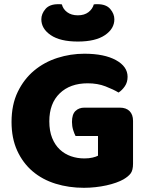

<svg xmlns="http://www.w3.org/2000/svg" viewBox="-20 -879 704 915"><path d="M614 -99Q614 -68 603 -53Q592 -38 568 -24Q554 -16 533 -8.5Q512 -1 487 4.5Q462 10 434.5 13Q407 16 380 16Q308 16 245 -3.5Q182 -23 135.5 -62.5Q89 -102 62 -161Q35 -220 35 -298Q35 -380 64.5 -441Q94 -502 142.5 -542.5Q191 -583 253.5 -603Q316 -623 382 -623Q477 -623 532.5 -592.5Q588 -562 588 -513Q588 -487 575 -468Q562 -449 545 -438Q520 -453 482.5 -467.5Q445 -482 398 -482Q314 -482 264.5 -434Q215 -386 215 -301Q215 -255 228.5 -221.5Q242 -188 265 -166.5Q288 -145 318 -134.5Q348 -124 382 -124Q404 -124 421 -128Q438 -132 447 -137V-231H340Q334 -242 328.5 -260Q323 -278 323 -298Q323 -334 339.5 -350Q356 -366 382 -366H551Q581 -366 597.5 -349.5Q614 -333 614 -303ZM351 -681Q267 -681 222 -711.5Q177 -742 177 -787Q177 -813 196.5 -836Q216 -859 257 -859Q262 -859 266 -859Q270 -859 275 -858Q280 -836 300 -821Q320 -806 351 -806Q382 -806 401.5 -821Q421 -836 427 -858Q432 -859 436 -859Q440 -859 445 -859Q486 -859 505.5 -836Q525 -813 525 -787Q525 -742 480 -711.5Q435 -681 351 -681Z"/></svg>

Font: BALOOCHETTANREGULAR
Style: Book
Weight: 400
Designer: Maithili Shingre and Ek Type
Foundry: Ek Type
Version: Version 1.100;PS 1.000;hotconv 1.0.88;makeotf.lib2.5.647800;